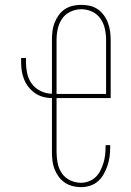

<svg xmlns="http://www.w3.org/2000/svg" viewBox="-20 -763 540 791"><path d="M314 8Q296 8 278.5 3.5Q261 -1 246.5 -11Q232 -21 221.5 -35.5Q211 -50 204.5 -66.5Q198 -83 196 -101Q194 -119 194 -137V-359Q175 -359 157 -364Q139 -369 124 -379.5Q109 -390 97.5 -404.5Q86 -419 79 -436.5Q72 -454 69.5 -472Q67 -490 67 -509V-524H87V-509Q87 -485 92 -461Q97 -437 111 -418Q125 -399 147.5 -388Q170 -377 194 -377V-599Q194 -616 196 -634Q198 -652 204.5 -668.5Q211 -685 221.5 -700Q232 -715 247 -725Q262 -735 279.5 -739Q297 -743 315 -743Q333 -743 350.5 -739Q368 -735 382.5 -725Q397 -715 408 -700Q419 -685 425 -668.5Q431 -652 433.5 -634Q436 -616 436 -599V-359H213V-137Q213 -114 217.5 -91Q222 -68 235 -49Q248 -30 269.5 -20Q291 -10 314 -10Q330 -10 346 -16Q362 -22 374 -33.5Q386 -45 393.5 -60Q401 -75 406 -91Q411 -107 413 -124Q415 -141 415 -157V-165H434V-156Q434 -137 431.5 -118Q429 -99 423 -81Q417 -63 407.5 -46Q398 -29 384 -16.5Q370 -4 351.5 2Q333 8 314 8ZM417 -376V-599Q417 -622 412 -644.5Q407 -667 394 -686Q381 -705 359.5 -715Q338 -725 315 -725Q292 -725 270.5 -715Q249 -705 236 -686Q223 -667 218 -644.5Q213 -622 213 -599V-376Z"/></svg>

Font: Iosevka Thin
Style: Regular
Weight: 100
Monospace: yes
Designer: Belleve Invis
Foundry: Belleve Invis
Version: Version 32.5.0; ttfautohint (v1.8.4)